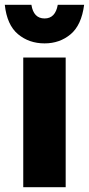

<svg xmlns="http://www.w3.org/2000/svg" viewBox="-29 -781 371 801"><path d="M157 -600Q92 -600 46 -638.5Q0 -677 -9 -761H102Q111 -704 157 -704Q202 -704 212 -761H322Q311 -676 265.5 -638Q220 -600 157 -600ZM245 0H68V-541H245Z"/></svg>

Font: Argentum Novus
Style: Bold
Weight: 700
Designer: Julieta Ulanovsky (font) & Cristiano Sobral (main changes)
Foundry: Julieta Ulanovsky (font) & Cristiano Sobral (main changes)
Version: Version 3.00;November 27, 2020;FontCreator 13.0.0.2655 64-bi